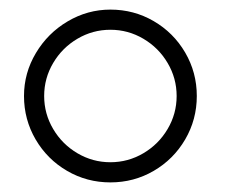

<svg xmlns="http://www.w3.org/2000/svg" viewBox="-20 -755 490 400"><path d="M210 -375Q161 -375 119.8 -399Q78.5 -423 54.2 -464.5Q30 -506 30 -555Q30 -603 54.8 -644.5Q79.5 -686 121 -710.5Q162.5 -735 210 -735Q259 -735 300.2 -711Q341.5 -687 365.8 -645.5Q390 -604 390 -555Q390 -506 365.8 -464.5Q341.5 -423 300.2 -399Q259 -375 210 -375ZM210 -417Q247 -417 278.8 -435.8Q310.5 -454.5 329.2 -486.2Q348 -518 348 -555Q348 -592 329.2 -623.8Q310.5 -655.5 278.8 -674.2Q247 -693 210 -693Q173 -693 141.2 -674.2Q109.5 -655.5 90.8 -623.8Q72 -592 72 -555Q72 -518 90.8 -486.2Q109.5 -454.5 141.2 -435.8Q173 -417 210 -417Z"/></svg>

Font: Vela Sans ExtLt
Style: Regular
Weight: 200
Designer: Principal design: Mikhail Sharanda - project Manrope.
Design modification: Ravid Balaliev
Foundry: Mikhail Sharanda
Version: Version 1.001